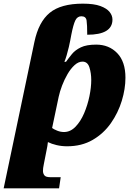

<svg xmlns="http://www.w3.org/2000/svg" viewBox="-67 -790 744 1050"><path d="M121 -560Q144 -670 205 -720Q266 -770 386 -770Q447 -770 482 -757Q517 -744 532.5 -724.5Q548 -705 548 -683Q548 -600 410 -600Q410 -655 406.5 -678Q403 -701 378 -701Q356 -701 345 -678.5Q334 -656 323 -600L317 -568Q315 -556 309.5 -533Q304 -510 297.5 -487.5Q291 -465 285 -452H294Q309 -473 326.5 -494.5Q344 -516 375 -531Q406 -546 459 -546Q529 -546 574 -499.5Q619 -453 619 -365Q619 -304 599 -238.5Q579 -173 539.5 -116.5Q500 -60 440 -25Q380 10 300 10Q270 10 242.5 3.5Q215 -3 195 -13Q194 -5 192 9Q190 23 187 35L173 106Q170 120 169 128.5Q168 137 168 145Q168 158 175.5 168.5Q183 179 208 179H265L256 240H-47ZM283 -68Q318 -68 346 -97Q374 -126 393 -170.5Q412 -215 422 -263.5Q432 -312 432 -352Q432 -390 422 -421.5Q412 -453 384 -453Q362 -453 341 -434Q320 -415 302.5 -385Q285 -355 272.5 -322Q260 -289 254 -261L218 -90Q227 -83 245.5 -75.5Q264 -68 283 -68Z"/></svg>

Font: Noto Serif Black
Style: Italic
Weight: 900
Italic angle: -12°
Designer: Monotype Design Team
Foundry: Monotype Imaging Inc.
Version: Version 2.013